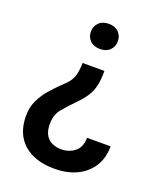

<svg xmlns="http://www.w3.org/2000/svg" viewBox="-135 -625 758 901"><g transform="rotate(20 243.5 -174.5)"><path d="M319.8 -475.6Q319.8 -448.7 302 -430.7Q284.2 -412.6 252.9 -412.6Q221.2 -412.6 203.1 -430.7Q185.1 -448.7 185.1 -475.6Q185.1 -502 203.1 -520Q221.2 -538.1 252.9 -538.1Q284.2 -538.1 302 -520Q319.8 -502 319.8 -475.6ZM199.2 -323.2H308.1Q308.1 -277.8 301 -247.6Q293.9 -217.3 277.3 -192.4Q260.7 -167.5 231.9 -138.2Q199.7 -106 176 -76.7Q152.3 -47.4 152.3 -2Q152.3 44.4 176.3 68.1Q200.2 91.8 243.2 91.8Q281.2 91.8 309.8 69.3Q338.4 46.9 338.9 -0.5H456.5Q456.1 61 427.7 103.3Q399.4 145.5 351.8 167Q304.2 188.5 244.6 188.5Q145 188.5 89.6 139.2Q34.2 89.8 34.2 0Q34.2 -43.9 51.8 -79.6Q69.3 -115.2 96.9 -146Q124.5 -176.8 155.3 -205.6Q182.6 -231 190.7 -258.5Q198.7 -286.1 199.2 -323.2Z"/></g></svg>

Font: Vazirmatn UI Medium
Style: Regular
Weight: 500
Designer: Saber Rastikerdar
Foundry: Saber Rastikerdar
Version: Version 33.003